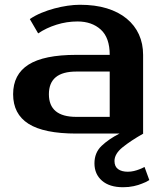

<svg xmlns="http://www.w3.org/2000/svg" viewBox="-20 -560 691 805"><path d="M185 -165Q185 -70 300 -70H440V-260H300Q185 -260 185 -165ZM440 -330Q440 -402 402.5 -436Q365 -470 305 -470Q260 -470 217 -456.5Q174 -443 140 -420L105 -480Q127 -495 153.5 -506Q180 -517 208 -524.5Q236 -532 263.5 -536Q291 -540 315 -540Q379 -540 428 -525Q477 -510 511 -482Q545 -454 562.5 -415.5Q580 -377 580 -330V0H300Q164 0 99.5 -41Q35 -82 35 -165Q35 -248 99.5 -289Q164 -330 300 -330ZM496 225Q439 225 407.5 197.5Q376 170 376 125Q376 80 406 51.5Q436 23 481 0H581Q528 30 494 57.5Q460 85 460 115Q460 138 475 149Q490 160 516 160Q529 160 541.5 157Q554 154 564 150Q575 146 586 140L606 195Q592 204 575 210Q561 216 540.5 220.5Q520 225 496 225Z"/></svg>

Font: Prosto One
Style: Regular
Weight: 400
Designer: Pavel Emelyanov and Jovanny lemonad
Foundry: Pavel Emelyanov and Jovanny Lemonad
Version: Version 1.001